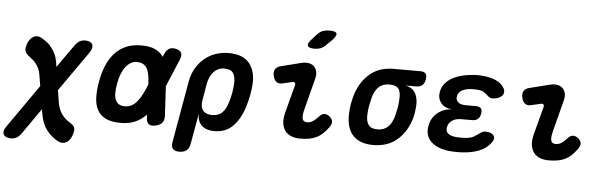

<svg xmlns="http://www.w3.org/2000/svg" viewBox="-103 -990 4359 1385"><g transform="rotate(5 2076.5 -297.5)"><path d="M520 -474 318 -186 331 -104Q340 -47 366 -12.5Q392 22 421 37Q447 54 455 67Q463 80 459 101Q454 129 443 149Q432 169 416.5 179Q401 189 383 189.5Q365 190 346 179Q300 153 266 109Q232 65 221 -6L215 -39L86 146Q71 168 52.5 179Q34 190 9 190Q-8 190 -22 184.5Q-36 179 -42.5 168Q-49 157 -46 141Q-43 125 -27 104L188 -204L175 -285Q171 -309 162.5 -328Q154 -347 142.5 -362Q131 -377 119 -387.5Q107 -398 97 -405Q72 -424 64.5 -438.5Q57 -453 59 -471Q64 -499 75.5 -519Q87 -539 102.5 -549.5Q118 -560 136 -560Q154 -560 172 -548Q193 -536 212 -520.5Q231 -505 245.5 -485Q260 -465 271.5 -440Q283 -415 288 -382L292 -352L408 -516Q423 -538 441 -549Q459 -560 484 -560Q501 -560 514.5 -554.5Q528 -549 534 -538.5Q540 -528 537.5 -512Q535 -496 520 -474Z M1103 -68Q1104 -36 1089 -18Q1074 0 1042 7Q1010 14 993.5 2.5Q977 -9 975 -41L974 -67L973 -66Q939 -30 894.5 -10Q850 10 788 10Q722 10 681 -10Q640 -30 620 -66.5Q600 -103 598 -154.5Q596 -206 607 -270Q618 -334 639.5 -387Q661 -440 695 -478.5Q729 -517 777 -538.5Q825 -560 889 -560Q951 -560 989 -542.5Q1027 -525 1049 -493Q1049 -492 1050 -491L1057 -509Q1070 -541 1090.5 -552.5Q1111 -564 1140 -557Q1170 -550 1179 -532Q1188 -514 1175 -482L1091 -283ZM964 -283Q963 -319 958 -347Q953 -378 942 -398Q931 -418 913 -428Q895 -438 867 -438Q844 -438 823.5 -426Q803 -414 786.5 -392.5Q770 -371 757.5 -339.5Q745 -308 739 -270Q732 -232 732 -202.5Q732 -173 740 -153Q748 -133 765.5 -122.5Q783 -112 810 -112Q837 -112 859 -124.5Q881 -137 899.5 -160.5Q918 -184 934 -216Q950 -247 964 -283Z M1228 180Q1195 180 1181.5 163.5Q1168 147 1174 114L1252 -328Q1261 -381 1285 -423.5Q1309 -466 1344 -496.5Q1379 -527 1424.5 -543.5Q1470 -560 1522 -560Q1626 -560 1672.5 -502.5Q1719 -445 1713 -348Q1710 -312 1703.5 -275.5Q1697 -239 1686 -202Q1659 -104 1605.5 -47Q1552 10 1468 10Q1407 10 1375.5 -20Q1344 -50 1345 -105L1306 114Q1301 147 1281.5 163.5Q1262 180 1228 180ZM1441 -104Q1487 -104 1514 -130.5Q1541 -157 1555 -207Q1566 -241 1572 -275Q1578 -309 1580 -343Q1582 -393 1565 -419.5Q1548 -446 1501 -446Q1478 -446 1458.5 -437.5Q1439 -429 1424 -413Q1409 -397 1398.5 -374.5Q1388 -352 1383 -323L1363 -207Q1354 -158 1374.5 -131Q1395 -104 1441 -104Z M1929 -376Q1901 -369 1883.5 -382Q1866 -395 1860 -424Q1853 -452 1864 -471.5Q1875 -491 1904 -498L2051 -535Q2081 -542 2104.5 -537.5Q2128 -533 2142.5 -518.5Q2157 -504 2162 -481.5Q2167 -459 2160 -432L2101 -203Q2094 -175 2093 -157Q2092 -139 2096.5 -129Q2101 -119 2109.5 -115.5Q2118 -112 2129 -112Q2152 -112 2171 -125Q2190 -138 2211 -161Q2230 -182 2249 -182.5Q2268 -183 2287 -167Q2307 -150 2307.5 -130.5Q2308 -111 2292 -90Q2272 -63 2251.5 -43.5Q2231 -24 2207.5 -12.5Q2184 -1 2154.5 4.5Q2125 10 2089 10Q2052 10 2023.5 -1.5Q1995 -13 1978.5 -36Q1962 -59 1958 -91.5Q1954 -124 1965 -167L2018 -368Q2022 -381 2016 -388Q2010 -395 1998 -392ZM2217 -679Q2200 -661 2180 -653Q2160 -645 2137 -645Q2092 -645 2086 -662.5Q2080 -680 2114 -716L2144 -749Q2165 -771 2185.5 -778Q2206 -785 2233 -785Q2279 -785 2284 -767.5Q2289 -750 2254 -715Z M2889 -438H2814Q2865 -427 2886 -388Q2907 -349 2902 -291Q2900 -270 2897 -249Q2894 -228 2888 -207Q2860 -110 2791.5 -50Q2723 10 2617 10Q2564 10 2526 -5.5Q2488 -21 2464.5 -49.5Q2441 -78 2431.5 -118.5Q2422 -159 2425 -207Q2426 -239 2431.5 -270Q2437 -301 2446 -333Q2475 -431 2543 -490.5Q2611 -550 2717 -550H2910Q2938 -550 2949 -536.5Q2960 -523 2955 -494Q2950 -466 2934 -452Q2918 -438 2889 -438ZM2638 -105Q2663 -105 2681 -112Q2699 -119 2713.5 -132Q2728 -145 2738 -164Q2748 -183 2756 -207Q2764 -239 2770 -270Q2776 -301 2777 -333Q2781 -389 2762.5 -412Q2744 -435 2696 -435Q2649 -435 2620.5 -408.5Q2592 -382 2578 -333Q2570 -301 2564 -270Q2558 -239 2557 -207Q2554 -158 2572.5 -131.5Q2591 -105 2638 -105Z M3518 -481Q3527 -466 3525.5 -451Q3524 -436 3514 -425Q3504 -414 3486 -407Q3468 -400 3444 -400Q3434 -400 3427 -403.5Q3420 -407 3413.5 -412.5Q3407 -418 3400.5 -424Q3394 -430 3385 -436Q3377 -444 3364 -447.5Q3351 -451 3332 -453Q3319 -454 3306.5 -454Q3294 -454 3281 -453Q3243 -450 3218.5 -435.5Q3194 -421 3189 -393Q3184 -366 3202.5 -350Q3221 -334 3258 -334H3331Q3358 -334 3368.5 -321.5Q3379 -309 3374 -282Q3369 -256 3354 -243.5Q3339 -231 3312 -231H3234Q3194 -231 3168 -213Q3142 -195 3137 -165Q3131 -134 3151 -118Q3171 -102 3211 -99Q3228 -98 3244.5 -98Q3261 -98 3278 -99Q3300 -101 3317 -106Q3334 -111 3346 -121Q3356 -126 3364.5 -133Q3373 -140 3381 -145Q3389 -150 3397.5 -153.5Q3406 -157 3416 -157Q3440 -157 3455.5 -150Q3471 -143 3477.5 -132Q3484 -121 3481 -106.5Q3478 -92 3463 -75Q3433 -37 3380 -16.5Q3327 4 3259 7Q3243 8 3226 8Q3209 8 3193 7Q3144 5 3105.5 -7.5Q3067 -20 3041.5 -42Q3016 -64 3006 -94Q2996 -124 3003 -162Q3013 -220 3056.5 -256.5Q3100 -293 3162 -296Q3110 -299 3082.5 -332.5Q3055 -366 3063 -413Q3069 -446 3088.5 -471.5Q3108 -497 3139 -515Q3170 -533 3211 -543.5Q3252 -554 3300 -557Q3312 -558 3324.5 -558Q3337 -558 3350 -557Q3413 -553 3456 -534Q3499 -515 3518 -481Z M3729 -376Q3701 -369 3683.5 -382Q3666 -395 3660 -424Q3653 -452 3664 -471.5Q3675 -491 3704 -498L3851 -535Q3881 -542 3904.5 -537.5Q3928 -533 3942.5 -518.5Q3957 -504 3962 -481.5Q3967 -459 3960 -432L3901 -203Q3894 -175 3893 -157Q3892 -139 3896.5 -129Q3901 -119 3909.5 -115.5Q3918 -112 3929 -112Q3952 -112 3971 -125Q3990 -138 4011 -161Q4030 -182 4049 -182.5Q4068 -183 4087 -167Q4107 -150 4107.5 -130.5Q4108 -111 4092 -90Q4072 -63 4051.5 -43.5Q4031 -24 4007.5 -12.5Q3984 -1 3954.5 4.5Q3925 10 3889 10Q3852 10 3823.5 -1.5Q3795 -13 3778.5 -36Q3762 -59 3758 -91.5Q3754 -124 3765 -167L3818 -368Q3822 -381 3816 -388Q3810 -395 3798 -392Z"/></g></svg>

Font: Maple Mono
Style: Bold Italic
Weight: 700
Italic angle: -10°
Monospace: yes
Designer: subframe7536
Version: Version 7.000